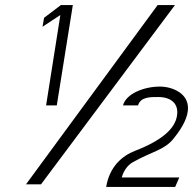

<svg xmlns="http://www.w3.org/2000/svg" viewBox="-20 -744 762 754"><path d="M147 -639 217 -685 161 -330H203L266 -724H219L153 -674ZM82 -20H141L667 -724H599ZM397 -10H668L684 -47H458L462 -59C466 -70 478 -93 500 -106C575 -149 625 -154 661 -199C743 -299 724 -355 684 -382C662 -397 633 -404 608 -404C545 -404 475 -376 463 -330H522C532 -364 571 -363 601 -363C652 -363 683 -337 675 -289C667 -239 617 -193 511 -152C459 -132 410 -89 397 -10Z"/></svg>

Font: Charger Sport
Style: ExLitExtObl
Weight: 200
Designer: Jasper
Foundry: Cannot Into Space Fonts
Version: Version 1.1